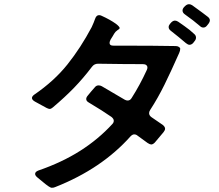

<svg xmlns="http://www.w3.org/2000/svg" viewBox="-20 -859 1040 913"><path d="M879 -839Q886 -839 894 -834Q952 -792 967 -780Q978 -772 978 -762Q978 -755 972 -747L964 -737Q957 -728 947 -728Q938 -728 931 -735Q901 -761 860 -790Q848 -798 848 -809Q848 -817 855 -825L860 -830Q869 -839 879 -839ZM837 -627Q837 -618 832 -607Q793 -519 762 -456Q731 -393 694 -336Q689 -328 689 -321Q689 -310 700 -302L754 -265Q765 -256 765 -247Q765 -240 758 -231L716 -181Q707 -172 699 -172Q693 -172 682 -179Q650 -203 634 -214Q627 -220 618 -220Q610 -220 601 -211Q464 -57 244 30Q236 34 226 34Q221 34 210 26.5Q199 19 186 8L158 -15Q147 -24 147 -32Q147 -42 162 -48Q275 -87 361.5 -142Q448 -197 514 -269Q521 -276 521 -285Q521 -294 510 -303Q470 -331 403 -371Q390 -378 390 -388Q390 -396 397 -404Q413 -424 431 -444Q438 -453 449 -453Q457 -453 464 -449L573 -385Q580 -381 587 -381Q599 -381 606 -393Q646 -456 678 -526Q681 -532 681 -538Q681 -545 675.5 -549.5Q670 -554 660 -554Q574 -554 446 -556Q428 -556 417 -541Q376 -487 332.5 -442Q289 -397 231 -348Q223 -341 216 -341Q211 -341 201 -346Q191 -351 179 -358L146 -376Q132 -384 132 -393Q132 -401 143 -409Q238 -474 301 -553Q364 -632 416 -730Q427 -754 432 -769Q438 -787 451 -787Q457 -787 463 -784Q503 -766 531 -746Q539 -740 544 -734.5Q549 -729 549 -726Q549 -721 538 -715Q528 -708 523 -699Q518 -690 516 -687L506 -671Q501 -661 501 -655Q501 -642 518 -642Q727 -642 816 -640Q824 -640 830.5 -636Q837 -632 837 -627ZM812 -761Q819 -761 827 -756Q831 -753 857 -735Q883 -717 904 -697Q912 -690 912 -680Q912 -671 905 -663L898 -654Q890 -646 881 -646Q874 -646 864 -654Q829 -684 793 -712Q782 -720 782 -730Q782 -738 788 -745L794 -752Q803 -761 812 -761Z"/></svg>

Font: Shippori Gochic B2 Bold
Style: Regular
Weight: 700
Designer: FONTDASU
Foundry: FONTDASU / Google Inc. / but / Adobe
Version: Version 1.130